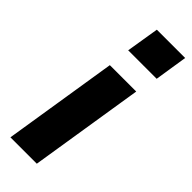

<svg xmlns="http://www.w3.org/2000/svg" viewBox="-243 -752 777 777"><g transform="rotate(45 146.0 -363.5)"><path d="M107 -586 130 -727H292L270 -586ZM19 0 97 -491H248L170 0Z"/></g></svg>

Font: Nunito Sans 12pt ExtraLight ExtraBold
Style: Italic
Weight: 800
Italic angle: -9°
Version: Version 3.101;gftools[0.9.27]